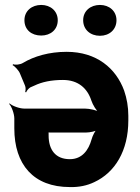

<svg xmlns="http://www.w3.org/2000/svg" viewBox="-20 -749 569 778"><path d="M61 -451 81 -403C85 -395 84 -382 82 -376L86 -375C88 -381 96 -391 103 -395L119 -402C150 -417 188 -425 235 -425C297 -425 334 -391 350 -342C356 -324 371 -299 383 -291L385 -294C374 -302 343 -309 324 -309H78C59 -309 29 -320 19 -330L17 -328C27 -318 38 -288 38 -269V-229C38 -82 116 9 263 9C300 10 333 3 362 -11C446 -50 500 -138 500 -261V-280C500 -316 494 -350 483 -382C450 -472 372 -539 250 -539C179 -539 118 -521 73 -494C62 -487 41 -485 33 -489L31 -485C40 -481 57 -462 61 -451ZM177 -200V-206C177 -209 177 -215 175 -216L173 -214C174 -212 180 -212 183 -212H329C344 -212 368 -217 378 -224L375 -228C366 -221 355 -199 351 -184C339 -141 313 -104 263 -104C205 -104 177 -142 177 -200ZM147 -605C185 -605 214 -629 214 -667C214 -704 185 -729 147 -729C109 -729 79 -705 79 -667C79 -628 108 -605 147 -605ZM385 -604C423 -604 452 -629 452 -667C452 -704 423 -729 385 -729C347 -729 317 -705 317 -667C317 -629 346 -604 385 -604Z"/></svg>

Font: Asimov
Style: Edge
Weight: 500
Designer: Google
Version: Version 2.000980: 2014